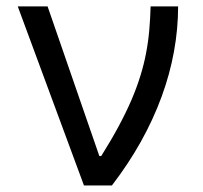

<svg xmlns="http://www.w3.org/2000/svg" viewBox="-20 -565 620 585"><path d="M34.1 -545.5H125L282.7 -89.5H288.4Q318.9 -138.1 341.6 -180.4Q364.3 -222.7 380.7 -260.8Q397 -299 407.8 -334.2Q418.7 -369.3 425.2 -403.8Q431.8 -438.2 434.8 -473.2Q437.9 -508.2 438.9 -545.5H522.7Q522.7 -477.3 510.1 -408Q497.5 -338.8 472.3 -270.1Q447.1 -201.3 409.3 -133.5Q371.4 -65.7 321 0H235.8Z"/></svg>

Font: Inter P
Style: Regular
Weight: 400
Designer: Rasmus Andersson
Foundry: rsms
Version: Version 3.018;git-588b23468